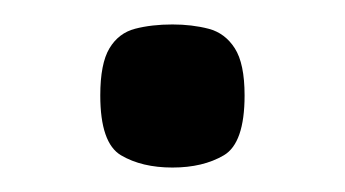

<svg xmlns="http://www.w3.org/2000/svg" viewBox="-20 -470 282 157"><path d="M121 -333Q96 -333 79 -343Q62 -353 62 -392Q62 -418 69.5 -430.5Q77 -443 90.5 -446.5Q104 -450 121 -450Q137 -450 150.5 -446.5Q164 -443 172 -430.5Q180 -418 180 -392Q180 -353 163 -343Q146 -333 121 -333Z"/></svg>

Font: Matangi
Style: Bold
Weight: 700
Designer: Prashant Pant
Foundry: The Graphic Ant
Version: Version 3.002